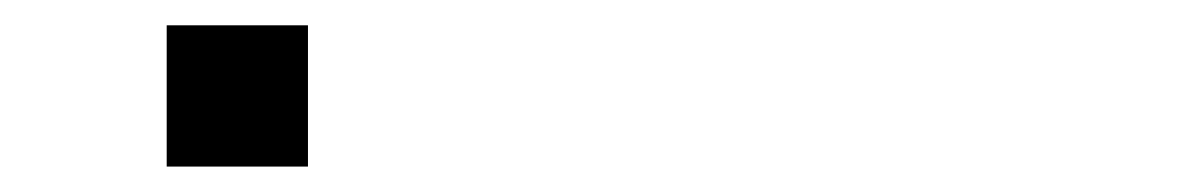

<svg xmlns="http://www.w3.org/2000/svg" viewBox="-20 -131 929 151"><path d="M111.1 0H222.2V-111.1H111.1Z"/></svg>

Font: linjaSipiki
Style: Regular
Weight: 500
Foundry: Made with Bits'n'Picas by Kreative Software
Version: Version 1.3